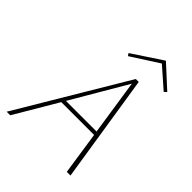

<svg xmlns="http://www.w3.org/2000/svg" viewBox="-239 -979 1104 1104"><g transform="rotate(45 313.0 -427.5)"><path d="M454 -855 587 -733 572 -719 449 -827 281 -719 271 -734ZM406 -658H430L533 0H503L464 -261H197L43 0H14ZM211 -285H460L409 -623Z"/></g></svg>

Font: EauTestText Extralight
Style: Italic
Weight: 250
Italic angle: -12°
Designer: Christian Thalmann (Catharsis Fonts)
Version: Version 0.001;PS 000.001;hotconv 1.0.88;makeotf.lib2.5.64775